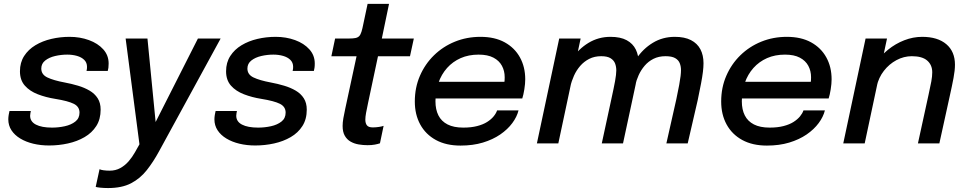

<svg xmlns="http://www.w3.org/2000/svg" viewBox="-20 -726 4898 972"><path d="M228.5 10.5Q186 10.5 148.5 1.5Q111 -7.5 82.5 -24.8Q54 -42 38 -66.5Q22 -91 22 -122Q22 -132 24 -144.5Q26 -157 28 -164H136Q135 -159.5 133.8 -152Q132.5 -144.5 132.5 -140Q132.5 -110.5 161.8 -95.2Q191 -80 243.5 -80Q276.5 -80 308.2 -87Q340 -94 361.2 -110.5Q382.5 -127 382.5 -156Q382.5 -186 353.5 -200.5Q324.5 -215 259.5 -225.5Q212 -233 171.2 -248.8Q130.5 -264.5 105.8 -292.5Q81 -320.5 81 -365Q81 -409.5 102.2 -442.5Q123.5 -475.5 159.2 -497Q195 -518.5 239.8 -529Q284.5 -539.5 332 -539.5Q385 -539.5 430.2 -523Q475.5 -506.5 502.8 -476.2Q530 -446 530 -404.5Q530 -391.5 528.8 -382.8Q527.5 -374 525.5 -367H418Q419.5 -373 420 -377.5Q420.5 -382 420.5 -387.5Q420.5 -409 406.5 -422.8Q392.5 -436.5 369.8 -443Q347 -449.5 320.5 -449.5Q289.5 -449.5 259.2 -442.5Q229 -435.5 209 -419.8Q189 -404 189 -379Q189 -348.5 220 -333.8Q251 -319 307 -308.5Q342 -302 374.8 -292.2Q407.5 -282.5 433.5 -267.2Q459.5 -252 474.5 -228.5Q489.5 -205 489.5 -171Q489.5 -122.5 467.5 -88Q445.5 -53.5 408 -31.8Q370.5 -10 324 0.2Q277.5 10.5 228.5 10.5Z M527 226Q505.5 226 487 224Q468.5 222 464.5 220L484 130.5Q489.5 134 504.2 136Q519 138 535.5 138Q565 138 588.8 125Q612.5 112 631 90.8Q649.5 69.5 663.5 44.5L686 4.5L616 -531H726.5L770.5 -81H754L982 -531H1097L785.5 39.5Q756.5 93 723.2 135.2Q690 177.5 643.5 201.8Q597 226 527 226Z M1272 10.5Q1229.5 10.5 1192 1.5Q1154.5 -7.5 1126 -24.8Q1097.5 -42 1081.5 -66.5Q1065.5 -91 1065.5 -122Q1065.5 -132 1067.5 -144.5Q1069.5 -157 1071.5 -164H1179.5Q1178.5 -159.5 1177.2 -152Q1176 -144.5 1176 -140Q1176 -110.5 1205.2 -95.2Q1234.5 -80 1287 -80Q1320 -80 1351.8 -87Q1383.5 -94 1404.8 -110.5Q1426 -127 1426 -156Q1426 -186 1397 -200.5Q1368 -215 1303 -225.5Q1255.5 -233 1214.8 -248.8Q1174 -264.5 1149.2 -292.5Q1124.5 -320.5 1124.5 -365Q1124.5 -409.5 1145.8 -442.5Q1167 -475.5 1202.8 -497Q1238.5 -518.5 1283.2 -529Q1328 -539.5 1375.5 -539.5Q1428.5 -539.5 1473.8 -523Q1519 -506.5 1546.2 -476.2Q1573.5 -446 1573.5 -404.5Q1573.5 -391.5 1572.2 -382.8Q1571 -374 1569 -367H1461.5Q1463 -373 1463.5 -377.5Q1464 -382 1464 -387.5Q1464 -409 1450 -422.8Q1436 -436.5 1413.2 -443Q1390.5 -449.5 1364 -449.5Q1333 -449.5 1302.8 -442.5Q1272.5 -435.5 1252.5 -419.8Q1232.5 -404 1232.5 -379Q1232.5 -348.5 1263.5 -333.8Q1294.5 -319 1350.5 -308.5Q1385.5 -302 1418.2 -292.2Q1451 -282.5 1477 -267.2Q1503 -252 1518 -228.5Q1533 -205 1533 -171Q1533 -122.5 1511 -88Q1489 -53.5 1451.5 -31.8Q1414 -10 1367.5 0.2Q1321 10.5 1272 10.5Z M1841 9Q1818 9 1795.8 5.2Q1773.5 1.5 1755 -9Q1736.5 -19.5 1725.5 -38.8Q1714.5 -58 1714.5 -88.5Q1714.5 -105.5 1718.2 -127.2Q1722 -149 1728 -176.5L1785 -441H1657.5L1676.5 -531H1747Q1767.5 -531 1779.5 -533.5Q1791.5 -536 1798.5 -543.2Q1805.5 -550.5 1810.2 -566Q1815 -581.5 1820 -607.5L1841 -706.5H1949.5L1913 -531H2075L2055.5 -441H1893.5L1843.5 -205.5Q1837 -175 1833.2 -154.5Q1829.5 -134 1829.5 -120.5Q1829.5 -101.5 1837.8 -91.2Q1846 -81 1867.5 -81Q1882.5 -81 1898.8 -83.5Q1915 -86 1922 -89L1903.5 -0.5Q1893.5 3 1877.8 6Q1862 9 1841 9Z M2136 -227.5 2153.5 -312H2544.5L2529 -287Q2531.5 -297.5 2533.2 -307.8Q2535 -318 2535 -335Q2535 -367 2521 -393Q2507 -419 2478 -434.2Q2449 -449.5 2403 -449.5Q2352.5 -449.5 2312.2 -431.8Q2272 -414 2243.2 -381.8Q2214.5 -349.5 2199.5 -306.5Q2184.5 -263.5 2184.5 -213Q2184.5 -171.5 2199.5 -141.8Q2214.5 -112 2245.8 -96Q2277 -80 2325.5 -80Q2365.5 -80 2395.5 -87.8Q2425.5 -95.5 2446 -108.5Q2466.5 -121.5 2479 -136.8Q2491.5 -152 2496.5 -167H2605Q2597 -134.5 2573.5 -102.8Q2550 -71 2512.5 -45.2Q2475 -19.5 2424.5 -4.2Q2374 11 2311.5 11Q2238.5 11 2186.8 -17.2Q2135 -45.5 2107.5 -95.8Q2080 -146 2080 -212Q2080 -282.5 2105.8 -342Q2131.5 -401.5 2177 -446Q2222.5 -490.5 2282.8 -515Q2343 -539.5 2412.5 -539.5Q2484.5 -539.5 2535 -511.8Q2585.5 -484 2612.2 -435.5Q2639 -387 2639 -324.5Q2639 -302.5 2634.5 -274Q2630 -245.5 2624 -227.5Z M3026.5 0 3075 -224.5Q3087.5 -281 3093.8 -315.5Q3100 -350 3100 -369.5Q3100 -388.5 3093.8 -404.8Q3087.5 -421 3071 -431.2Q3054.5 -441.5 3023.5 -441.5Q2989.5 -441.5 2963 -428Q2936.5 -414.5 2917.2 -392.2Q2898 -370 2885.8 -342.8Q2873.5 -315.5 2867.5 -288L2826.5 -313Q2840 -375.5 2874.2 -426.8Q2908.5 -478 2959 -508.8Q3009.5 -539.5 3070.5 -539.5Q3121 -539.5 3152.5 -522.5Q3184 -505.5 3198.8 -475.2Q3213.5 -445 3213.5 -405Q3213.5 -387 3209.5 -361.2Q3205.5 -335.5 3198.2 -299.2Q3191 -263 3180 -214L3134 0ZM2698 0 2811 -531H2919.5L2806.5 0ZM3353.5 0 3404 -224Q3413.5 -269 3418.5 -296.5Q3423.5 -324 3425.5 -341.2Q3427.5 -358.5 3427.5 -371Q3427.5 -390 3421.2 -406Q3415 -422 3398 -431.8Q3381 -441.5 3349 -441.5Q3314.5 -441.5 3288.2 -428.2Q3262 -415 3243.5 -393.2Q3225 -371.5 3213.2 -345.5Q3201.5 -319.5 3196 -294L3155.5 -318Q3168 -378 3201.5 -428.5Q3235 -479 3284.8 -509.2Q3334.5 -539.5 3396.5 -539.5Q3445.5 -539.5 3477.8 -523Q3510 -506.5 3525.8 -476.5Q3541.5 -446.5 3541.5 -406Q3541.5 -386.5 3538.5 -362Q3535.5 -337.5 3529 -303Q3522.5 -268.5 3512 -218.5L3461.5 0Z M3687 -227.5 3704.5 -312H4095.5L4080 -287Q4082.5 -297.5 4084.2 -307.8Q4086 -318 4086 -335Q4086 -367 4072 -393Q4058 -419 4029 -434.2Q4000 -449.5 3954 -449.5Q3903.5 -449.5 3863.2 -431.8Q3823 -414 3794.2 -381.8Q3765.5 -349.5 3750.5 -306.5Q3735.5 -263.5 3735.5 -213Q3735.5 -171.5 3750.5 -141.8Q3765.5 -112 3796.8 -96Q3828 -80 3876.5 -80Q3916.5 -80 3946.5 -87.8Q3976.5 -95.5 3997 -108.5Q4017.5 -121.5 4030 -136.8Q4042.5 -152 4047.5 -167H4156Q4148 -134.5 4124.5 -102.8Q4101 -71 4063.5 -45.2Q4026 -19.5 3975.5 -4.2Q3925 11 3862.5 11Q3789.5 11 3737.8 -17.2Q3686 -45.5 3658.5 -95.8Q3631 -146 3631 -212Q3631 -282.5 3656.8 -342Q3682.5 -401.5 3728 -446Q3773.5 -490.5 3833.8 -515Q3894 -539.5 3963.5 -539.5Q4035.5 -539.5 4086 -511.8Q4136.5 -484 4163.2 -435.5Q4190 -387 4190 -324.5Q4190 -302.5 4185.5 -274Q4181 -245.5 4175 -227.5Z M4627 0 4680.5 -245Q4690 -287.5 4694.8 -313.8Q4699.5 -340 4699.5 -360Q4699.5 -397 4674.2 -419.2Q4649 -441.5 4596 -441.5Q4555.5 -441.5 4518.2 -421.5Q4481 -401.5 4454.5 -367.2Q4428 -333 4418.5 -289.5L4373.5 -312.5Q4384 -361 4410.8 -402.2Q4437.5 -443.5 4475.5 -474.2Q4513.5 -505 4558 -522.2Q4602.5 -539.5 4648.5 -539.5Q4727 -539.5 4770.8 -502.2Q4814.5 -465 4814.5 -398.5Q4814.5 -370 4807.2 -331.2Q4800 -292.5 4787 -234.5L4735.5 0ZM4249 0 4362 -531H4470.5L4357.5 0Z"/></svg>

Font: Epilogue Medium
Style: Italic
Weight: 500
Italic angle: -12°
Designer: Tyler Finck
Foundry: Etcetera Type Co
Version: Version 2.112